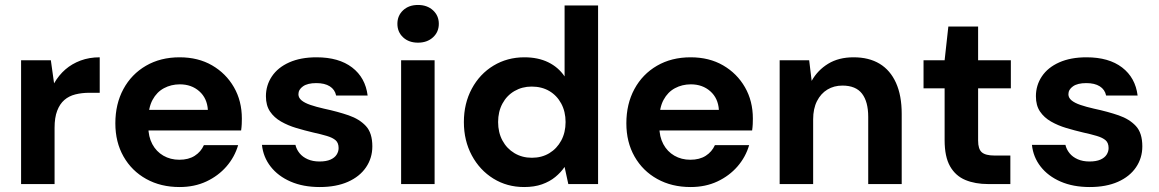

<svg xmlns="http://www.w3.org/2000/svg" viewBox="-20 -742 4672 774"><path d="M65 0V-499H185L198 -406Q217 -439 243.5 -462Q270 -485 305 -498Q340 -511 382 -511V-368H341Q310 -368 284 -361.5Q258 -355 239.5 -339Q221 -323 210.5 -295.5Q200 -268 200 -227V0Z M704 12Q628 12 569.5 -20.5Q511 -53 478 -111Q445 -169 445 -245Q445 -323 477.5 -383Q510 -443 568.5 -477Q627 -511 704 -511Q779 -511 835 -478.5Q891 -446 923 -390.5Q955 -335 955 -264Q955 -254 954.5 -242Q954 -230 952 -216H542V-299H818Q815 -346 783.5 -374Q752 -402 705 -402Q670 -402 641 -386.5Q612 -371 595 -339.5Q578 -308 578 -260V-231Q578 -191 594 -161Q610 -131 638.5 -114.5Q667 -98 703 -98Q740 -98 765 -114Q790 -130 802 -157H940Q926 -109 893 -71Q860 -33 812 -10.5Q764 12 704 12Z M1269 12Q1202 12 1151.5 -10Q1101 -32 1071 -70.5Q1041 -109 1036 -158H1171Q1175 -140 1187.5 -124.5Q1200 -109 1220.5 -100Q1241 -91 1268 -91Q1295 -91 1312 -98.5Q1329 -106 1337 -118.5Q1345 -131 1345 -145Q1345 -166 1333 -176.5Q1321 -187 1297.5 -194Q1274 -201 1242 -208Q1208 -216 1174.5 -226Q1141 -236 1113 -252Q1085 -268 1068.5 -292.5Q1052 -317 1052 -354Q1052 -398 1076 -434Q1100 -470 1146 -490.5Q1192 -511 1256 -511Q1346 -511 1399.5 -470Q1453 -429 1462 -357H1335Q1330 -381 1309.5 -394Q1289 -407 1255 -407Q1220 -407 1201.5 -394Q1183 -381 1183 -362Q1183 -348 1195.5 -337.5Q1208 -327 1231.5 -319Q1255 -311 1286 -304Q1342 -292 1385.5 -277Q1429 -262 1455 -234Q1481 -206 1481 -152Q1481 -105 1455.5 -67.5Q1430 -30 1382.5 -9Q1335 12 1269 12Z M1597 0V-499H1732V0ZM1665 -570Q1628 -570 1605 -591.5Q1582 -613 1582 -646Q1582 -679 1605 -700.5Q1628 -722 1665 -722Q1702 -722 1725.5 -700.5Q1749 -679 1749 -646Q1749 -613 1725.5 -591.5Q1702 -570 1665 -570Z M2093 12Q2024 12 1969 -22Q1914 -56 1882 -115.5Q1850 -175 1850 -250Q1850 -325 1882 -384.5Q1914 -444 1969.5 -477.5Q2025 -511 2094 -511Q2149 -511 2190 -491Q2231 -471 2256 -434V-720H2391V0H2271L2256 -69Q2241 -47 2218.5 -28.5Q2196 -10 2165 1Q2134 12 2093 12ZM2124 -106Q2164 -106 2194.5 -124.5Q2225 -143 2242.5 -175.5Q2260 -208 2260 -250Q2260 -292 2242.5 -324.5Q2225 -357 2194.5 -375Q2164 -393 2123 -393Q2085 -393 2054 -375Q2023 -357 2005.5 -324.5Q1988 -292 1988 -250Q1988 -208 2005.5 -175.5Q2023 -143 2054 -124.5Q2085 -106 2124 -106Z M2764 12Q2688 12 2629.5 -20.5Q2571 -53 2538 -111Q2505 -169 2505 -245Q2505 -323 2537.5 -383Q2570 -443 2628.5 -477Q2687 -511 2764 -511Q2839 -511 2895 -478.5Q2951 -446 2983 -390.5Q3015 -335 3015 -264Q3015 -254 3014.5 -242Q3014 -230 3012 -216H2602V-299H2878Q2875 -346 2843.5 -374Q2812 -402 2765 -402Q2730 -402 2701 -386.5Q2672 -371 2655 -339.5Q2638 -308 2638 -260V-231Q2638 -191 2654 -161Q2670 -131 2698.5 -114.5Q2727 -98 2763 -98Q2800 -98 2825 -114Q2850 -130 2862 -157H3000Q2986 -109 2953 -71Q2920 -33 2872 -10.5Q2824 12 2764 12Z M3123 0V-499H3242L3252 -416Q3276 -459 3318.5 -485Q3361 -511 3421 -511Q3483 -511 3526 -485Q3569 -459 3592 -408Q3615 -357 3615 -283V0H3480V-271Q3480 -332 3455 -364.5Q3430 -397 3376 -397Q3342 -397 3315.5 -381Q3289 -365 3273.5 -334.5Q3258 -304 3258 -261V0Z M3964 0Q3911 0 3871.5 -16.5Q3832 -33 3810 -71.5Q3788 -110 3788 -177V-386H3703V-499H3788L3803 -635H3923V-499H4055V-386H3923V-175Q3923 -141 3938 -128Q3953 -115 3989 -115H4053V0Z M4373 12Q4306 12 4255.5 -10Q4205 -32 4175 -70.5Q4145 -109 4140 -158H4275Q4279 -140 4291.5 -124.5Q4304 -109 4324.5 -100Q4345 -91 4372 -91Q4399 -91 4416 -98.5Q4433 -106 4441 -118.5Q4449 -131 4449 -145Q4449 -166 4437 -176.5Q4425 -187 4401.5 -194Q4378 -201 4346 -208Q4312 -216 4278.5 -226Q4245 -236 4217 -252Q4189 -268 4172.5 -292.5Q4156 -317 4156 -354Q4156 -398 4180 -434Q4204 -470 4250 -490.5Q4296 -511 4360 -511Q4450 -511 4503.5 -470Q4557 -429 4566 -357H4439Q4434 -381 4413.5 -394Q4393 -407 4359 -407Q4324 -407 4305.5 -394Q4287 -381 4287 -362Q4287 -348 4299.5 -337.5Q4312 -327 4335.5 -319Q4359 -311 4390 -304Q4446 -292 4489.5 -277Q4533 -262 4559 -234Q4585 -206 4585 -152Q4585 -105 4559.5 -67.5Q4534 -30 4486.5 -9Q4439 12 4373 12Z"/></svg>

Font: DM Sans 20pt
Style: Bold
Weight: 700
Version: Version 4.004;gftools[0.9.30]